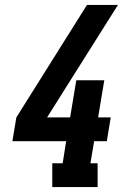

<svg xmlns="http://www.w3.org/2000/svg" viewBox="-20 -755 540 775"><path d="M191 0V-96H233L247 -185H30L46 -281L331 -735H456L364 -589L170 -281H263L288 -431H401L376 -281H427L411 -185H360L345 -96H374V0Z"/></svg>

Font: Iosevka Gothic
Style: Bold Italic
Weight: 700
Italic angle: -9°
Monospace: yes
Designer: Belleve Invis
Foundry: Belleve Invis
Version: Version 15.5.1; ttfautohint (v1.8.4)